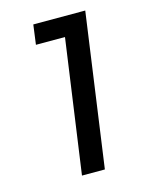

<svg xmlns="http://www.w3.org/2000/svg" viewBox="-87 -800 478 632"><g transform="rotate(-15 152.0 -484.0)"><path d="M114 -223 178 -678H79L88 -745H265L192 -223Z"/></g></svg>

Font: Kosmopol Plus Jakarta Sans Italic It
Style: Regular
Weight: 400
Italic angle: -8.04999°
Designer: Gumpita Rahayu
Foundry: Tokotype
Version: Version 2.006